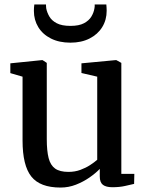

<svg xmlns="http://www.w3.org/2000/svg" viewBox="-20 -833 662 864"><path d="M485.5 9.5Q457.5 9.5 443.2 -1.2Q429 -12 429 -39V-73Q411 -54 383 -34.5Q355 -15 321.8 -2Q288.5 11 252.5 11Q160 11 120.8 -38.8Q81.5 -88.5 81.5 -200.5V-488L26.5 -504V-548L169 -562.5H171.5L190.5 -550V-207Q190.5 -154 198.8 -121.8Q207 -89.5 228 -74.5Q249 -59.5 288 -59.5Q317 -59.5 341.5 -68.5Q366 -77.5 385.2 -90Q404.5 -102.5 417.5 -114V-488L346.5 -504.5V-548L500.5 -562.5H503.5L526 -550V-50.5H584.5L583.5 -5.5Q566.5 -1.5 542 4Q517.5 9.5 485.5 9.5ZM297 -641Q246 -641 209 -659.8Q172 -678.5 152.2 -711Q132.5 -743.5 132.5 -784Q132.5 -791 133 -799Q133.5 -807 134.5 -813H187Q187 -809.5 187.2 -805.2Q187.5 -801 188 -795.5Q191.5 -777 202 -758.8Q212.5 -740.5 235.2 -728.5Q258 -716.5 297 -716.5Q335.5 -716.5 358 -728.5Q380.5 -740.5 391.2 -758.5Q402 -776.5 405 -795.5Q406 -800.5 406.2 -805Q406.5 -809.5 406 -813H458.5Q459 -807 459.5 -799.2Q460 -791.5 460 -784.5Q460 -743.5 440 -711Q420 -678.5 383.2 -659.8Q346.5 -641 297 -641Z"/></svg>

Font: Merriweather 28pt Medium
Style: Regular
Weight: 500
Version: Version 2.100